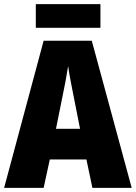

<svg xmlns="http://www.w3.org/2000/svg" viewBox="-20 -913 660 933"><path d="M468 -893H154V-778H468ZM429 0H620L426 -715H192L0 0H192L222 -138H400ZM340 -434 369 -287H252L282 -436C293 -487 305 -551 311 -592C317 -549 330 -483 340 -434Z"/></svg>

Font: Noto Sans Gurmukhi Condensed Black
Style: Regular
Weight: 900
Width: 3
Designer: Jelle Bosma - Monotype Design Team
Foundry: Monotype Imaging Inc.
Version: Version 2.004